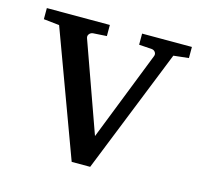

<svg xmlns="http://www.w3.org/2000/svg" viewBox="-78 -567 685 651"><g transform="rotate(15 264.5 -241.0)"><path d="M465.8 -437 291 0H226.1L64.9 -437L9.8 -442.9V-481.9H231V-442.9L183.1 -439.9Q174.8 -439 169.9 -432.6Q165 -426.3 168 -418L279.8 -105L402.8 -418Q406.2 -425.8 401.9 -432.4Q397.5 -439 389.2 -439.9L344.2 -442.9V-481.9H519V-442.9Z"/></g></svg>

Font: Tagmukay Beta
Style: Regular
Weight: 400
Designer: Peter Martin
Foundry: SIL International
Version: Version 2.000; dev 82b92eM